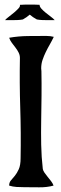

<svg xmlns="http://www.w3.org/2000/svg" viewBox="-20 -822 265 839"><path d="M182 -665Q200 -665 215 -661Q207 -644 197.5 -627.5Q188 -611 180 -594.5Q172 -578 166 -560.5Q160 -543 160 -523L161 -511Q162 -458 161.5 -404.5Q161 -351 160 -297Q159 -243 160 -189.5Q161 -136 167 -84Q168 -77 174 -68Q180 -59 188 -49.5Q196 -40 203.5 -30Q211 -20 214 -11Q185 -3 151 -3.5Q117 -4 86 -4Q69 -4 52.5 -5Q36 -6 20 -11Q20 -25 28 -34Q36 -43 45 -54Q54 -65 62 -82.5Q70 -100 70 -131Q72 -241 68.5 -350Q65 -459 67 -569Q67 -581 61.5 -592Q56 -603 48 -613.5Q40 -624 32 -634.5Q24 -645 20 -657Q60 -664 101.5 -664.5Q143 -665 182 -665ZM93 -802H127Q134 -802 140 -801.5Q146 -801 153 -801Q153 -793 160.5 -784.5Q168 -776 179 -767Q190 -758 201.5 -749.5Q213 -741 219 -734H184Q173 -734 162.5 -734.5Q152 -735 141 -737Q132 -742 124.5 -747Q117 -752 110 -758Q103 -752 96 -747Q89 -742 80 -737Q69 -735 58.5 -734.5Q48 -734 37 -734H2Q8 -741 19.5 -749.5Q31 -758 42 -767.5Q53 -777 61 -785.5Q69 -794 67 -801H71Q76 -801 81.5 -801.5Q87 -802 93 -802Z"/></svg>

Font: Teutonic
Style: Regular
Weight: 400
Designer: Peter Wiegel
Foundry: Peter Wiegel
Version: 1.000